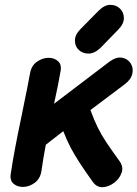

<svg xmlns="http://www.w3.org/2000/svg" viewBox="-20 -771 567 792"><path d="M364 -19Q381 3 405.5 1Q430 -1 451.5 -17.5Q473 -34 481.5 -58Q490 -82 474 -105Q440 -152 419 -183.5Q398 -215 383 -245.5Q368 -276 353 -317L494 -423Q521 -443 526 -467.5Q531 -492 518.5 -510.5Q506 -529 483 -533Q460 -537 432 -517L203 -343Q222 -430 229 -473Q236 -503 220 -518Q204 -533 179.5 -532.5Q155 -532 132.5 -516.5Q110 -501 104 -469Q98 -434 68 -288Q37 -141 25 -58Q19 -28 35.5 -13.5Q52 1 77 0Q102 -1 124 -17.5Q146 -34 151 -66Q158 -117 169 -174L241 -230Q256 -191 272 -161Q288 -131 309.5 -98Q331 -65 364 -19ZM395 -574 467 -648Q491 -672 491 -696Q491 -720 475 -735.5Q459 -751 435 -751Q411 -751 386 -726L313 -652Q289 -628 289 -604Q289 -580 305 -565Q321 -550 345.5 -550Q370 -550 395 -574Z"/></svg>

Font: Balsamiq Sans
Style: Bold Italic
Weight: 700
Italic angle: -12°
Designer: Michael Angeles
Foundry: Balsamiq SRL
Version: Version 1.020; ttfautohint (v1.8.4.7-5d5b);gftools[0.9.26]